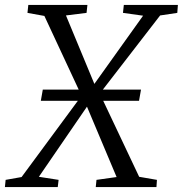

<svg xmlns="http://www.w3.org/2000/svg" viewBox="-49 -763 746 783"><path d="M-29 0 -26 -29.5 39 -41 292.5 -384.5 334.5 -419 534.5 -699 452.5 -710.5 456 -743H676.5L674 -710.5L604 -700L353 -375L311.5 -336.5L109.5 -42L190 -29.5L186.5 0ZM341.5 0 344.5 -29.5 426.5 -41 304 -332 285.5 -368.5 132 -698 63 -710.5 66.5 -743H307.5L304 -710.5L220 -700L337 -418L357 -383.5L518.5 -42L591 -29.5L589 0ZM117.5 -352 125.5 -397.5H526L518 -352Z"/></svg>

Font: Merriweather 60pt Light
Style: Italic
Weight: 300
Italic angle: -7.8°
Version: Version 2.101